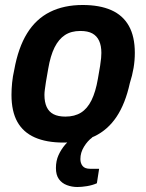

<svg xmlns="http://www.w3.org/2000/svg" viewBox="-20 -559 586 769"><path d="M234 12Q166 12 119.5 -8.5Q73 -29 49.5 -71Q26 -113 26 -179Q26 -202 28.5 -227.5Q31 -253 37 -279Q53 -368 88.5 -425.5Q124 -483 180 -511Q236 -539 311 -539Q379 -539 425.5 -518.5Q472 -498 496 -455.5Q520 -413 520 -347Q520 -317 515 -287Q510 -257 500 -226Q482 -144 447 -91.5Q412 -39 359 -13.5Q306 12 234 12ZM242 -92Q279 -92 304.5 -108Q330 -124 346.5 -157.5Q363 -191 372 -243Q378 -276 381 -295.5Q384 -315 385 -326.5Q386 -338 386 -347Q386 -376 377 -395.5Q368 -415 350 -425Q332 -435 302 -435Q265 -435 240 -418.5Q215 -402 198.5 -369Q182 -336 173 -283Q167 -251 164 -231Q161 -211 159.5 -199.5Q158 -188 158 -179Q158 -150 167 -130.5Q176 -111 194.5 -101.5Q213 -92 242 -92ZM290 190Q268 190 248 182.5Q228 175 216 158.5Q204 142 204 114Q204 85 214.5 62Q225 39 241 20.5Q257 2 273 -12H350L349 -8Q331 5 316.5 28.5Q302 52 302 78Q302 95 311 106Q320 117 341 117H377L368 175Q350 183 328.5 186.5Q307 190 290 190Z"/></svg>

Font: Archivo SemiCondensed
Style: Bold Italic
Weight: 700
Width: 4
Italic angle: -10°
Designer: Hector Gatti
Foundry: Omnibus-Type
Version: Version 2.001